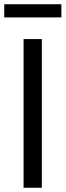

<svg xmlns="http://www.w3.org/2000/svg" viewBox="-41 -884 309 904"><path d="M70 0V-700H156V0ZM-21 -802V-864H248V-802Z"/></svg>

Font: Georama ExtraCondensed Thin
Style: Regular
Weight: 400
Version: Version 1.001